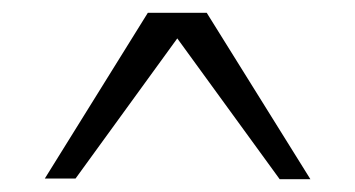

<svg xmlns="http://www.w3.org/2000/svg" viewBox="-20 -799 555 300"><path d="M211 -779H303L465 -519H417L257 -739L98 -520H50Z"/></svg>

Font: Moderustic SemiBold
Style: Regular
Weight: 600
Designer: Tural Alisoy
Foundry: TAFT Foundry
Version: Version 2.120